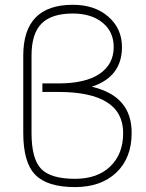

<svg xmlns="http://www.w3.org/2000/svg" viewBox="-20 -762 602 794"><path d="M290 -22.5Q382.8 -22.5 436 -73.7Q489.3 -125 489.3 -211.9Q489.3 -381.8 220.7 -381.8H155.3V-417H220.7Q333 -417 391.6 -456.5Q450.2 -496.1 450.2 -567.4Q450.2 -630.9 403.8 -668.5Q357.4 -706.1 281.2 -706.1Q193.4 -706.1 151.9 -664.6Q110.4 -623 110.4 -532.2V-211.9Q110.4 -105.5 149.9 -64Q189.5 -22.5 290 -22.5ZM290 11.7Q175.8 11.7 126 -39.1Q76.2 -89.8 76.2 -211.9V-532.2Q76.2 -742.2 281.2 -742.2Q372.1 -742.2 428.2 -692.9Q484.4 -643.6 484.4 -567.4Q484.4 -444.3 359.4 -403.3Q525.4 -365.2 524.4 -211.9Q524.4 -108.4 460.9 -48.3Q397.5 11.7 290 11.7Z"/></svg>

Font: Gen Shin Gothic ExtraLight
Style: Regular
Weight: 100
Designer: [Source Han Sans]
Ryoko NISHIZUKA  (kana & ideographs); Paul D. Hunt (Latin, Greek & Cyrillic); Wenlong ZHANG  (bopomofo
Version: Version 1.002.20150607